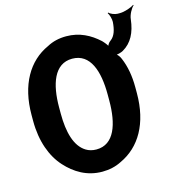

<svg xmlns="http://www.w3.org/2000/svg" viewBox="-116 -890 927 1001"><g transform="rotate(-15 347.5 -389.5)"><path d="M579 -571C628 -599 654 -649 662 -719C664 -743 682 -775 695 -786L693 -789C679 -778 640 -765 617 -765H603C588 -765 564 -775 557 -784L554 -781C561 -772 569 -746 568 -730C565 -690 556 -657 531 -639C521 -633 511 -617 512 -609H516C515 -618 496 -640 488 -648C441 -691 385 -721 313 -721C275 -721 240 -713 209 -696C100 -647 33 -534 33 -371V-339C33 -229 66 -141 119 -83C167 -30 231 10 314 10C352 10 387 2 418 -14C527 -64 593 -176 593 -339V-371C593 -433 583 -486 564 -531C560 -543 546 -562 537 -565L536 -561C545 -558 569 -565 579 -571ZM314 -110C293 -110 274 -115 258 -125C203 -159 182 -238 182 -339V-372C182 -497 216 -600 313 -600C411 -600 444 -498 444 -372V-339C444 -214 411 -110 314 -110Z"/></g></svg>

Font: Asimov
Style: EdgeNar
Weight: 500
Designer: Google
Version: Version 2.000980: 2014